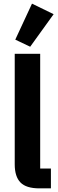

<svg xmlns="http://www.w3.org/2000/svg" viewBox="-20 -1036 317 1056"><path d="M260 0H197Q124 0 92.5 -32.5Q61 -65 61 -132V-740H201V-109H260ZM275 -958 146 -779 64 -818 156 -1016Z"/></svg>

Font: IBM Plex Sans Condensed
Style: Bold
Weight: 700
Width: 3
Designer: Mike Abbink, Paul van der Laan, Pieter van Rosmalen
Foundry: Bold Monday
Version: Version 3.201